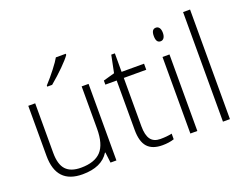

<svg xmlns="http://www.w3.org/2000/svg" viewBox="-117 -1004 1611 1251"><g transform="rotate(-20 688.5 -378.0)"><path d="M83 -184.1V-530.8H130.9V-187Q130.9 -106.9 164.6 -70.6Q198.2 -34.2 269 -34.2Q363.8 -34.2 408.4 -82Q453.1 -129.9 453.1 -237.8V-530.8H501V0H460L451.2 -73.2H448.2Q396.5 9.8 264.2 9.8Q83 9.8 83 -184.1ZM241.7 -606V-613.8Q277.3 -652.3 312.3 -697.5Q347.2 -742.7 359.9 -766.1H428.7V-757.8Q411.1 -732.4 368.9 -690.4Q326.7 -648.4 275.9 -606Z M602.1 -488.8V-517.1L680.7 -539.1L705.1 -659.2H730V-530.8H885.7V-488.8H730V-152.8Q730 -91.8 751.5 -62.5Q772.9 -33.2 818.8 -33.2Q864.7 -33.2 898.9 -41V-2Q863.8 9.8 817.9 9.8Q747.6 9.8 714.1 -27.8Q680.7 -65.4 680.7 -146V-488.8Z M1006.8 -678.2Q1006.8 -725.1 1037.6 -725.1Q1052.7 -725.1 1061.3 -712.9Q1069.8 -700.7 1069.8 -678.2Q1069.8 -656.2 1061.3 -643.6Q1052.7 -630.9 1037.6 -630.9Q1006.8 -630.9 1006.8 -678.2ZM1013.7 0V-530.8H1062V0Z M1239.7 0V-759.8H1288.1V0Z"/></g></svg>

Font: Open Sans Light
Style: Regular
Weight: 300
Foundry: Ascender Corporation
Version: Version 1.10